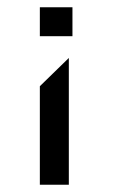

<svg xmlns="http://www.w3.org/2000/svg" viewBox="-20 -370 320 530"><path d="M90 -132 170 -210V140H90ZM90 -350H180V-270H90Z"/></svg>

Font: Iceland
Style: Regular
Weight: 400
Designer: Cyreal (www.cyreal.org)
Foundry: Cyreal (www.cyreal.org)
Version: Version 1.001